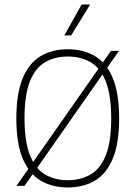

<svg xmlns="http://www.w3.org/2000/svg" viewBox="-20 -819 597 846"><path d="M88 0H52.5L469 -595H504.5ZM278.5 7Q210.5 7 159.5 -23Q108.5 -53 80.2 -120Q52 -187 52 -297Q52 -407.5 80.2 -474.8Q108.5 -542 159.5 -572Q210.5 -602 278.5 -602Q347 -602 398 -572Q449 -542 477 -474.8Q505 -407.5 505 -297Q505 -187 477 -120Q449 -53 398 -23Q347 7 278.5 7ZM278.5 -25Q336 -25 379.2 -50.2Q422.5 -75.5 446.2 -134.8Q470 -194 470 -296Q470 -400 446.2 -459.8Q422.5 -519.5 379.2 -544.8Q336 -570 278.5 -570Q221.5 -570 178.5 -544.8Q135.5 -519.5 111.8 -460.5Q88 -401.5 88 -299Q88 -195.5 111.8 -135.5Q135.5 -75.5 178.5 -50.2Q221.5 -25 278.5 -25ZM263.5 -663 339.5 -799H377L293.5 -663Z"/></svg>

Font: Encode Sans SC SemiCondensed Thin
Style: Regular
Weight: 250
Width: 4
Designer: Multiple Designers
Foundry: Impallari Type
Version: Version 3.002